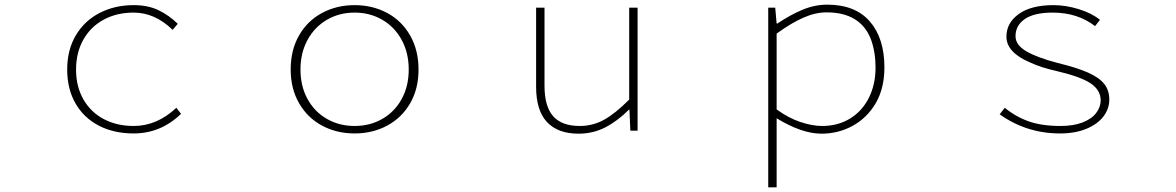

<svg xmlns="http://www.w3.org/2000/svg" viewBox="-20 -560 5040 823"><path d="M268 -262Q268 -346 305 -408.5Q342 -471 407 -504.5Q472 -538 553 -538Q614 -538 659 -516.5Q704 -495 742 -458L720 -432Q644 -506 553 -506Q480 -506 424 -475.5Q368 -445 337 -389.5Q306 -334 306 -262Q306 -189 337.5 -134Q369 -79 425 -49.5Q481 -20 553 -20Q653 -20 736 -98L756 -72Q669 12 553 12Q468 12 403.5 -21.5Q339 -55 303.5 -117Q268 -179 268 -262Z M1226 -262Q1226 -346 1262 -408.5Q1298 -471 1360.5 -504.5Q1423 -538 1500 -538Q1577 -538 1639.5 -504.5Q1702 -471 1738 -408Q1774 -345 1774 -262Q1774 -179 1738 -117Q1702 -55 1639.5 -21.5Q1577 12 1500 12Q1423 12 1360.5 -21.5Q1298 -55 1262 -117.5Q1226 -180 1226 -262ZM1732 -262Q1732 -333 1702 -388.5Q1672 -444 1619 -475Q1566 -506 1500 -506Q1434 -506 1381 -475Q1328 -444 1298 -388.5Q1268 -333 1268 -262Q1268 -191 1298 -136Q1328 -81 1381 -50.5Q1434 -20 1500 -20Q1566 -20 1619 -50.5Q1672 -81 1702 -136Q1732 -191 1732 -262Z M2278 -188V-527H2314V-192Q2314 -104 2351 -62Q2388 -20 2465 -20Q2521 -20 2569 -46.5Q2617 -73 2677 -133V-527H2713V0H2682L2678 -90H2676Q2627 -41 2574.5 -14Q2522 13 2460 13Q2371 13 2324.5 -37Q2278 -87 2278 -188Z M3273 -527H3303L3309 -459H3312Q3367 -496 3419.5 -518Q3472 -540 3526 -540Q3646 -540 3708.5 -468Q3771 -396 3771 -271Q3771 -182 3734 -118Q3697 -55 3635.5 -21Q3574 13 3501 13Q3417 13 3309 -53V9V243H3273ZM3733 -271Q3733 -337 3713 -392Q3668 -507 3523 -507Q3475 -507 3423 -484Q3371 -461 3309 -416V-91Q3360 -54 3411 -37Q3462 -20 3504 -20Q3572 -20 3624 -52Q3676 -84 3704.5 -141Q3733 -198 3733 -271Z M4265 -70 4287 -98Q4333 -60 4389 -40Q4445 -20 4526 -20Q4581 -20 4620 -35Q4659 -50 4678.5 -75.5Q4698 -101 4698 -130Q4698 -174 4654.5 -203Q4611 -232 4503 -257Q4444 -270 4396 -292Q4294 -335 4294 -403Q4294 -462 4347 -500Q4400 -538 4496 -538Q4548 -538 4603.5 -521Q4659 -504 4695 -475L4674 -448Q4599 -506 4493 -506Q4413 -506 4373 -478.5Q4333 -451 4333 -405Q4333 -367 4379.5 -340Q4426 -313 4514 -290Q4596 -270 4643.5 -249Q4691 -228 4713 -200.5Q4735 -173 4735 -133Q4735 -94 4710 -61Q4685 -28 4637 -8Q4589 12 4524 12Q4380 12 4265 -70Z"/></svg>

Font: Merged Yaku Han JP Thin
Style: Regular
Weight: 250
Designer: Ryoko NISHIZUKA 西塚涼子 (kana, bopomofo & ideographs); Paul D. Hunt (Latin, Greek & Cyrillic); Sandoll Communications 산돌커뮤니
Foundry: Adobe
Version: Version 2.004